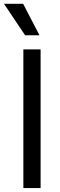

<svg xmlns="http://www.w3.org/2000/svg" viewBox="-41 -959 305 979"><path d="M166 0H78.1V-707H166ZM-20.5 -939.5H77.1L160.2 -779.3H86.9Z"/></svg>

Font: Pretendard
Style: Regular
Weight: 400
Designer: Base glyphs from Inter by Rasmus Andersson; Hangeul glyphs from Noto Sans CJK(Source Han Sans) by Jang Soo-young and Kan
Foundry: Kil Hyung-jin
Version: Version 1.309